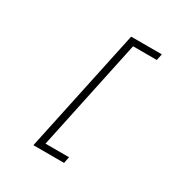

<svg xmlns="http://www.w3.org/2000/svg" viewBox="-182 -835 1015 1067"><g transform="rotate(30 325.0 -301.0)"><path d="M352 -698H549L540 -657H388L237 55H388L380 96H183Z"/></g></svg>

Font: Azeret Mono Thin
Style: Italic
Weight: 100
Italic angle: -12°
Designer: Martin Vácha
Foundry: Displaay
Version: Version 1.000; Glyphs 3.0.3, build 3074